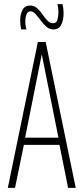

<svg xmlns="http://www.w3.org/2000/svg" viewBox="-20 -913 405 933"><path d="M18 0 164 -709H202L348 0H311L269 -209H96L53 0ZM102 -244H264L183 -649ZM83 -770Q78 -792 78 -813Q78 -844 89.5 -865Q101 -886 127 -886Q146 -886 160.5 -873Q175 -860 186.5 -843Q198 -826 210.5 -813Q223 -800 238 -800Q255 -800 259.5 -819Q264 -838 264 -855Q264 -874 259 -893H284Q289 -870 289 -849Q289 -815 277.5 -792.5Q266 -770 240 -770Q220 -770 205 -783.5Q190 -797 177.5 -814Q165 -831 153 -844.5Q141 -858 128 -858Q115 -858 109 -843.5Q103 -829 103 -809Q103 -785 109 -770Z"/></svg>

Font: Georama Condensed ExtraLight
Style: Regular
Weight: 200
Width: 3
Designer: Jean-Baptiste Levee
Foundry: Production Type
Version: Version 1.000